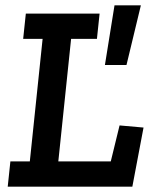

<svg xmlns="http://www.w3.org/2000/svg" viewBox="-20 -701 573 721"><path d="M455 -457H374L410 -681H509ZM9 0 19 -95H92L140 -555H67L77 -650H354L344 -555H247L199 -95H396L429 -230L519 -222L477 0Z"/></svg>

Font: Zilla Slab SemiBold
Style: Regular
Weight: 600
Designer: Typotheque.com
Foundry: Typotheque type foundry
Version: Version 1.0; 2017